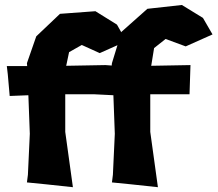

<svg xmlns="http://www.w3.org/2000/svg" viewBox="-20 -740 887 783"><path d="M474.6 -608.4 457 -639.6 369.1 -694.3 224.6 -683.6 127.9 -591.8 89.8 -482.4 90.8 -470.7H7.8L11.7 -437.5L19.5 -348.6L95.7 -351.6L101.6 -194.3L93.8 -27.3L89.8 3.9L168 11.7L277.3 23.4L246.1 -202.1V-355.5H365.2L442.4 -351.6L448.2 -194.3L440.4 -27.3L436.5 3.9L514.6 11.7L624 23.4L592.8 -202.1V-355.5H752.9L756.8 -474.6L596.7 -471.7L608.4 -543.9L655.3 -581.1L737.3 -550.8L846.7 -599.6L807.6 -667L721.7 -719.7L581.1 -704.1L475.6 -610.4ZM410.2 -474.6 250 -471.7 261.7 -527.3 313.5 -556.6 386.7 -523.4 459 -555.7 436.5 -482.4 435.5 -472.7Z"/></svg>

Font: MaokenAssortedSans-Lite
Style: Lite
Weight: 400
Version: Version 1.400